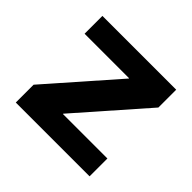

<svg xmlns="http://www.w3.org/2000/svg" viewBox="-131 -668 815 815"><g transform="rotate(45 276.5 -260.0)"><path d="M55 0V-107L322 -411V-413H55V-520H498V-413L231 -109V-107H498V0Z"/></g></svg>

Font: M PLUS 1
Style: Bold
Weight: 700
Designer: Coji Morishita
Foundry: UNDERFOREST DESIGN
Version: Version 1.001